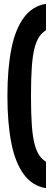

<svg xmlns="http://www.w3.org/2000/svg" viewBox="-20 -770 269 1010"><path d="M19 -265Q19 -407 39.5 -511.5Q60 -616 105 -677Q150 -738 222 -750V-611Q202 -599 187 -577.5Q172 -556 162 -518.5Q152 -481 147.5 -419.5Q143 -358 143 -265Q143 -172 147.5 -110.5Q152 -49 162 -11.5Q172 26 187 47.5Q202 69 222 81V220Q150 208 105 147Q60 86 39.5 -18.5Q19 -123 19 -265Z"/></svg>

Font: Georama ExtraCondensed ExtraBold
Style: Regular
Weight: 800
Width: 2
Designer: Jean-Baptiste Levee
Foundry: Production Type
Version: Version 1.000